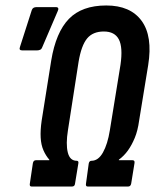

<svg xmlns="http://www.w3.org/2000/svg" viewBox="-20 -681 566 701"><path d="M95 0Q87 0 89 -11L100 -85Q102 -96 111 -96H160V-98Q147 -113 138.5 -132.5Q130 -152 128.5 -178.5Q127 -205 132 -240L167 -460Q184 -563 231.5 -612Q279 -661 368 -661Q456 -661 497 -605Q538 -549 521 -443L488 -241Q483 -204 472 -177.5Q461 -151 447 -131.5Q433 -112 414 -98V-96H464Q473 -96 471 -85L459 -11Q457 0 448 0H300Q292 0 294 -11L304 -84Q306 -94 314 -94Q339 -94 356 -124.5Q373 -155 381 -205L420 -445Q429 -508 414 -537Q399 -566 359 -566Q319 -566 298 -540.5Q277 -515 267 -456L228 -205Q220 -155 227.5 -124.5Q235 -94 260 -94Q268 -94 266 -84L254 -11Q253 0 243 0ZM61 -497Q48 -497 53 -510L96 -644Q98 -650 102.5 -652.5Q107 -655 113 -655H184Q191 -655 192.5 -651Q194 -647 191 -641L134 -508Q132 -502 127 -499.5Q122 -497 115 -497Z"/></svg>

Font: Sofia Sans Extra Condensed
Style: Bold Italic
Weight: 700
Italic angle: -9°
Designer: Botio Nikoltchev, Ani Petrova
Foundry: lettersoup
Version: Version 4.101